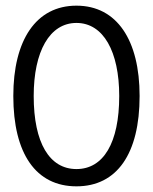

<svg xmlns="http://www.w3.org/2000/svg" viewBox="-20 -647 540 678"><path d="M250 11C393 11 473 -104 473 -308C473 -505 393 -627 250 -627C107 -627 27 -505 27 -308C27 -104 107 11 250 11ZM250 -50C155 -50 99 -142 99 -308C99 -465 155 -566 250 -566C345 -566 401 -465 401 -308C401 -142 345 -50 250 -50Z"/></svg>

Font: Inconsolata
Style: Regular
Weight: 400
Monospace: yes
Designer: Raph Levien, Cyreal, Brenton Simpson
Foundry: Raph Levien, Cyreal, Google
Version: Version 3.100